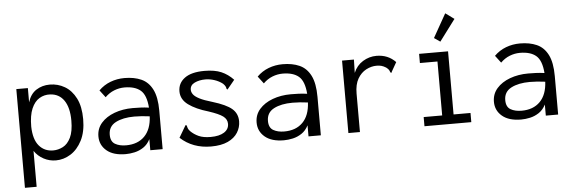

<svg xmlns="http://www.w3.org/2000/svg" viewBox="-53 -870 3605 1209"><g transform="rotate(-5 1750.0 -265.0)"><path d="M60 167V-457H133V-367Q149 -419 186.5 -443Q224 -467 272 -467Q323 -467 366.5 -441.5Q410 -416 436.5 -364Q463 -312 463 -232Q463 -152 435 -97.5Q407 -43 363 -15.5Q319 12 270 12Q229 12 193 -7Q157 -26 134 -60V167ZM258 -52Q290 -52 320 -67.5Q350 -83 369 -122Q388 -161 388 -229Q388 -311 357 -356.5Q326 -402 269 -405Q232 -407 201 -388.5Q170 -370 151.5 -327Q133 -284 133 -213Q135 -132 169 -92Q203 -52 258 -52Z M711 11Q633 11 591 -24.5Q549 -60 549 -115Q549 -164 580 -199.5Q611 -235 663.5 -254.5Q716 -274 779 -274Q802 -274 827.5 -273Q853 -272 882 -268Q876 -348 840.5 -378Q805 -408 739 -408Q706 -408 674 -395.5Q642 -383 616 -357L581 -403Q613 -435 655 -451Q697 -467 744 -467Q805 -467 850 -447Q895 -427 920 -378Q945 -329 945 -243V0H867V-70Q850 -37 823.5 -19.5Q797 -2 767.5 4.5Q738 11 711 11ZM621 -119Q621 -76 649 -60Q677 -44 718 -44Q792 -44 835 -87.5Q878 -131 882 -213Q830 -220 785 -220Q713 -220 667 -196Q621 -172 621 -119Z M1251 10Q1135 10 1057 -62L1097 -130L1103 -139L1109 -135Q1111 -127 1113.5 -118.5Q1116 -110 1127 -98Q1148 -77 1177.5 -63.5Q1207 -50 1253 -50Q1308 -50 1338.5 -69.5Q1369 -89 1369 -123Q1369 -152 1343.5 -171Q1318 -190 1254 -211Q1175 -234 1128.5 -268Q1082 -302 1082 -353Q1082 -405 1124.5 -436.5Q1167 -468 1250 -468Q1314 -468 1356 -450Q1398 -432 1432 -396L1391 -346L1384 -338L1379 -343Q1378 -351 1374.5 -358.5Q1371 -366 1360 -377Q1337 -395 1308 -404.5Q1279 -414 1252 -414Q1212 -414 1183 -400Q1154 -386 1154 -357Q1154 -342 1164.5 -327.5Q1175 -313 1203 -298.5Q1231 -284 1283 -269Q1369 -243 1404.5 -212.5Q1440 -182 1440 -133Q1440 -95 1419.5 -62Q1399 -29 1357 -9.5Q1315 10 1251 10Z M1711 11Q1633 11 1591 -24.5Q1549 -60 1549 -115Q1549 -164 1580 -199.5Q1611 -235 1663.5 -254.5Q1716 -274 1779 -274Q1802 -274 1827.5 -273Q1853 -272 1882 -268Q1876 -348 1840.5 -378Q1805 -408 1739 -408Q1706 -408 1674 -395.5Q1642 -383 1616 -357L1581 -403Q1613 -435 1655 -451Q1697 -467 1744 -467Q1805 -467 1850 -447Q1895 -427 1920 -378Q1945 -329 1945 -243V0H1867V-70Q1850 -37 1823.5 -19.5Q1797 -2 1767.5 4.5Q1738 11 1711 11ZM1621 -119Q1621 -76 1649 -60Q1677 -44 1718 -44Q1792 -44 1835 -87.5Q1878 -131 1882 -213Q1830 -220 1785 -220Q1713 -220 1667 -196Q1621 -172 1621 -119Z M2119 -457H2194L2192 -373Q2211 -419 2251 -443.5Q2291 -468 2337 -468Q2410 -468 2458 -418L2426 -362L2422 -353L2415 -357Q2413 -365 2409 -372Q2405 -379 2392 -389Q2376 -399 2362.5 -402.5Q2349 -406 2332 -406Q2299 -406 2266.5 -389Q2234 -372 2213 -336Q2192 -300 2192 -242V1H2119Z M2600 0V-58H2717V-399H2606V-457H2789V-58H2896V0ZM2746 -522 2708 -548 2792 -697 2847 -657Z M3211 11Q3133 11 3091 -24.5Q3049 -60 3049 -115Q3049 -164 3080 -199.5Q3111 -235 3163.5 -254.5Q3216 -274 3279 -274Q3302 -274 3327.5 -273Q3353 -272 3382 -268Q3376 -348 3340.5 -378Q3305 -408 3239 -408Q3206 -408 3174 -395.5Q3142 -383 3116 -357L3081 -403Q3113 -435 3155 -451Q3197 -467 3244 -467Q3305 -467 3350 -447Q3395 -427 3420 -378Q3445 -329 3445 -243V0H3367V-70Q3350 -37 3323.5 -19.5Q3297 -2 3267.5 4.5Q3238 11 3211 11ZM3121 -119Q3121 -76 3149 -60Q3177 -44 3218 -44Q3292 -44 3335 -87.5Q3378 -131 3382 -213Q3330 -220 3285 -220Q3213 -220 3167 -196Q3121 -172 3121 -119Z"/></g></svg>

Font: Inconsolata Nerd Font Mono
Style: Regular
Weight: 400
Monospace: yes
Designer: Raph Levien, Cyreal, Brenton Simpson
Foundry: Raph Levien, Cyreal, Google
Version: Version 3.000; ttfautohint (v1.8.3);Nerd Fonts 3.0.2